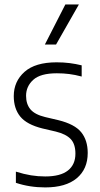

<svg xmlns="http://www.w3.org/2000/svg" viewBox="-20 -828 445 858"><path d="M182 9.5Q112.5 9.5 51 -11V-61Q87.5 -49.5 118.8 -44.5Q150 -39.5 182 -39.5Q250 -39.5 283.5 -66Q317 -92.5 317 -141.5Q317 -184.5 295.8 -206.8Q274.5 -229 229.5 -240L169.5 -254Q99.5 -271.5 70.5 -307.2Q41.5 -343 41.5 -398.5Q41.5 -464 89.5 -506.8Q137.5 -549.5 233 -549.5Q264 -549.5 291.5 -546Q319 -542.5 345 -536V-486Q315 -494 289 -497.2Q263 -500.5 234 -500.5Q160.5 -500.5 128.5 -471.2Q96.5 -442 96.5 -400Q96.5 -362.5 116.2 -339.2Q136 -316 181.5 -305L241 -291Q314 -273 343 -237Q372 -201 372 -144.5Q372 -72.5 323 -31.5Q274 9.5 182 9.5ZM180.5 -629 272 -808H332.5L230.5 -629Z"/></svg>

Font: Encode Sans Semi Condensed Light
Style: Regular
Weight: 300
Width: 4
Designer: Multiple Designers
Foundry: Impallari Type
Version: Version 3.000; ttfautohint (v1.8.3) -l 8 -r 50 -G 200 -x 14 